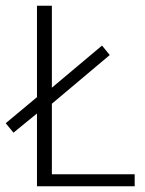

<svg xmlns="http://www.w3.org/2000/svg" viewBox="-49 -650 505 670"><path d="M307 -491 334 -458 132 -288V-42H421V0H80V-254L-2 -187L-29 -220L80 -311V-630H132V-344Z"/></svg>

Font: Mukta ExtraLight
Style: Regular
Weight: 275
Designer: Girish Dalvi and Yashodeep Gholap
Foundry: Ek Type
Version: Version 2.538;PS 1.002;hotconv 16.6.51;makeotf.lib2.5.65220;